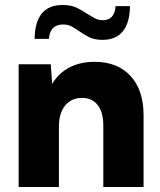

<svg xmlns="http://www.w3.org/2000/svg" viewBox="-20 -744 636 764"><path d="M551.3 0H391.1V-244.6Q391.1 -296.9 368.9 -325.7Q346.7 -354.5 306.2 -354.5Q278.3 -354.5 257.6 -340.8Q236.8 -327.1 225.6 -301.8Q214.4 -276.4 214.4 -240.7V0H54.2V-488.3H182.1L187.5 -410.2Q213.4 -453.1 256.3 -475.6Q299.3 -498 356.4 -498Q447.8 -498 499.5 -441.7Q551.3 -385.3 551.3 -285.6ZM497.1 -719.7Q496.6 -653.8 469 -619.6Q441.4 -585.4 388.2 -585.4Q356 -585.4 334.7 -596.2Q313.5 -606.9 295.4 -619.6Q280.3 -630.4 265.6 -638.4Q251 -646.5 231 -646.5Q178.7 -646.5 174.8 -589.4H117.7Q119.6 -724.1 229 -724.1Q263.7 -724.1 286.1 -712.9Q308.6 -701.7 327.1 -689Q342.8 -679.2 357.2 -671.4Q371.6 -663.6 389.6 -663.6Q436 -663.6 439.9 -719.7Z"/></svg>

Font: Kumbh Sans ExtraBold
Style: Regular
Weight: 800
Version: Version 1.005